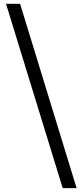

<svg xmlns="http://www.w3.org/2000/svg" viewBox="-20 -813 437 1012"><path d="M383.8 178.7H310.5L11.7 -793H85.9Z"/></svg>

Font: GenRyuMin TW TTF Bold
Style: Regular
Weight: 700
Version: Version 1.300